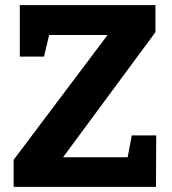

<svg xmlns="http://www.w3.org/2000/svg" viewBox="-20 -726 669 746"><path d="M492 -200H587L586 0H33V-105L398 -590H171L151 -506H57V-706H584V-601L225 -115H476Z"/></svg>

Font: Bitter Pro OGT
Style: Bold
Weight: 700
Designer: Sol Matas, and Bitter project Authors
Foundry: Sol Matas
Version: Version 2.110